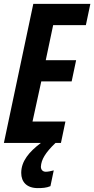

<svg xmlns="http://www.w3.org/2000/svg" viewBox="-22 -734 484 986"><path d="M-2 0H188C127 46 87 94 87 154C87 200 115 232 172 232C194 232 216 231 237 222L254 141C239 145 224 148 213 148C199 148 188 139 188 122C190 86 210 51 263 0H291L314 -110H145L190 -316H346L369 -425H213L251 -605H419L442 -714H149Z"/></svg>

Font: Noto Sans ExtraCondensed
Style: Bold Italic
Weight: 700
Width: 2
Italic angle: -12°
Designer: Monotype Design Team
Foundry: Monotype Imaging Inc.
Version: Version 2.013